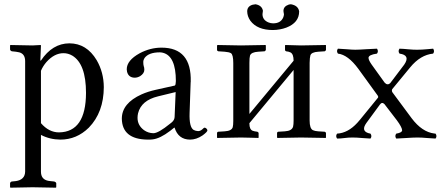

<svg xmlns="http://www.w3.org/2000/svg" viewBox="-20 -641 2061 895"><path d="M170.9 -311V-66.9Q208 -23.9 254.9 -23.9Q380.4 -25.4 380.9 -208Q380.9 -343.3 316.9 -381.8Q297.4 -393.1 275.9 -393.1Q233.4 -393.1 196.3 -351.6Q180.2 -333 170.9 -311ZM170.9 -429.2 168 -358.9H170.9Q224.1 -438.5 303.2 -439Q383.8 -439 430.7 -360.4Q463.4 -304.2 463.9 -234.9Q463.4 -117.2 394 -45.9Q337.4 9.8 261.2 9.8Q211.9 9.3 170.9 -12.2V159.2Q170.9 194.8 204.1 201.7Q209.5 202.6 213.9 203.1L232.9 205.1Q240.7 207.5 242.2 212.9V231.9L240.2 233.9Q239.3 233.9 131.8 231.9L28.8 233.9L26.9 231.9V212.9Q28.8 206.1 35.2 205.1L54.2 203.1Q96.2 196.8 97.2 159.2V-356Q97.2 -389.6 69.8 -397Q62.5 -398.9 54.2 -399.9L35.2 -401.9Q28.3 -404.3 26.9 -410.2V-429.2L28.8 -431.2Q29.8 -431.2 131.8 -429.2L168.9 -431.2Z M798.8 -211.9 716.8 -191.9Q638.2 -172.9 623.5 -112.8Q621.1 -102.1 621.1 -91.8Q621.1 -56.6 651.4 -34.2Q670.9 -20.5 694.8 -20Q718.3 -20 772.9 -64.5Q778.3 -68.8 780.8 -70.8Q793 -81.1 793.9 -95.2ZM793.9 -45.9H792L772.9 -30.8Q726.1 4.9 691.4 8.8Q680.2 10.3 667 9.8Q549.3 7.8 547.9 -87.9Q547.9 -159.7 640.1 -201.2Q669.9 -214.4 705.1 -222.2L794.9 -242.2Q799.3 -244.6 799.8 -263.2Q799.8 -379.4 739.7 -395Q731.9 -397 725.1 -397Q673.3 -397 653.8 -370.6Q647.9 -361.3 647.9 -352.1Q647.9 -339.4 649.9 -333Q652.8 -326.2 652.8 -315.9Q652.8 -298.8 633.3 -286.1Q621.6 -279.3 608.9 -278.8Q579.6 -278.8 572.3 -306.2Q570.8 -312.5 570.8 -317.9Q570.8 -359.4 630.9 -392.6Q680.2 -418.9 732.9 -418.9Q873.5 -418.9 869.1 -259.3Q869.1 -257.3 868.7 -256.8L863.8 -115.2Q861.3 -47.9 882.8 -35.2Q892.1 -30.3 903.8 -29.8Q916 -29.8 928.2 -43Q931.6 -45.4 932.6 -45.9Q940.4 -45.9 945.8 -37.1Q946.8 -34.7 946.8 -33.2Q946.8 -26.4 924.3 -9.8Q895.5 9.8 865.7 9.8Q811 9.3 793.9 -45.9Z M1374.5 -587.9Q1374.5 -535.2 1314.5 -512.2Q1285.6 -501.5 1252.4 -501Q1179.2 -501 1147 -544.4Q1132.8 -564.5 1132.3 -587.9Q1132.3 -611.8 1158.2 -619.1Q1165 -620.6 1171.4 -621.1Q1201.2 -615.7 1205.6 -590.8Q1205.1 -585.4 1204.6 -583Q1203.6 -579.1 1203.6 -575.2Q1203.6 -547.4 1232.4 -536.1Q1242.2 -532.2 1253.4 -532.2Q1287.6 -532.2 1299.8 -558.6Q1303.2 -566.4 1303.7 -574.2Q1303.2 -580.6 1302.2 -583Q1301.3 -585.9 1301.3 -589.8Q1301.3 -610.8 1324.7 -619.1Q1331.1 -621.1 1336.4 -621.1Q1370.1 -615.2 1374.5 -587.9ZM1103.5 -429.2 1217.3 -431.2 1219.2 -429.2V-408.2Q1217.3 -403.3 1213.4 -401.9L1183.6 -399.9Q1151.4 -397.9 1145.5 -382.3Q1142.6 -372.1 1142.6 -348.1V-109.9L1348.6 -357.9Q1348.6 -388.7 1334.5 -396.5Q1325.7 -400.9 1313.5 -401.9Q1309.1 -404.3 1308.6 -407.2V-429.2L1310.5 -431.2Q1311.5 -431.2 1383.3 -429.2L1498.5 -431.2L1499.5 -429.2V-408.2Q1497.6 -403.3 1493.7 -401.9L1463.4 -399.9Q1431.6 -397.9 1426.8 -382.8Q1423.8 -372.6 1423.3 -348.1V-79.1Q1423.3 -42 1438.5 -34.2Q1447.8 -29.8 1463.4 -28.8L1493.7 -26.9Q1499 -24.9 1499.5 -21V0L1498.5 2Q1418 0 1383.3 0Q1351.6 0 1273.4 2L1271.5 0V-22Q1272.9 -25.9 1276.4 -26.9L1307.6 -28.8Q1340.8 -30.8 1346.2 -50.8Q1348.6 -60.5 1348.6 -79.1V-314.9L1142.6 -66.9V-64.9Q1142.6 -38.1 1157.2 -31.7Q1166 -28.3 1179.7 -26.9Q1185.1 -24.4 1185.5 -21V0L1184.6 2Q1169.4 1.5 1149.4 1Q1123 0 1103.5 0Q1070.8 0 992.7 2L991.7 0V-22Q993.2 -25.9 996.6 -26.9L1027.3 -28.8Q1060.1 -30.8 1064.9 -48.3Q1067.4 -57.6 1067.4 -77.1V-347.2Q1067.4 -385.7 1056.6 -393.1Q1047.4 -398.4 1027.3 -399.9L997.6 -401.9Q992.2 -403.8 991.7 -407.2V-429.2L994.6 -431.2Q995.6 -431.2 1103.5 -429.2Z M1711.9 -340.8 1772.9 -255.9Q1786.1 -241.2 1799.3 -253.9L1864.3 -339.8Q1894.5 -383.8 1842.3 -391.1Q1834 -402.8 1842.3 -414.1Q1859.9 -413.6 1884.8 -411.1Q1910.2 -408.7 1926.3 -409.2Q1945.3 -409.2 1971.2 -411.6Q1989.3 -413.6 1999 -414.1Q2007.3 -402.3 1999 -391.1Q1939.9 -385.3 1892.1 -327.1L1808.1 -225.1Q1805.2 -217.3 1809.1 -210.9L1898.9 -89.8Q1947.3 -25.4 2004.9 -18.6Q2007.8 -18.1 2010.3 -18.1Q2018.6 -6.3 2010.3 4.9Q1993.2 4.4 1971.7 2.4Q1946.8 0 1926.3 0Q1906.2 0 1872.1 2.4Q1843.3 4.4 1827.1 4.9Q1818.8 -6.8 1827.1 -18.1Q1854.5 -22.5 1854.5 -34.2Q1853.5 -48.3 1830.1 -80.1L1772 -155.8Q1760.7 -167 1751 -153.8L1688 -67.9Q1662.1 -31.7 1696.8 -20.5Q1702.1 -19 1707 -18.1Q1715.3 -6.3 1707 4.9Q1689.9 4.4 1668.5 2.4Q1643.6 0 1623 0Q1604 0 1585.9 2.4Q1567.4 4.9 1551.3 4.9Q1543 -6.8 1551.3 -18.1Q1602.1 -21 1645.5 -68.4Q1652.3 -75.7 1658.2 -83L1742.2 -186Q1745.1 -190.9 1737.3 -200.2L1649.9 -320.8Q1602.1 -385.7 1555.2 -391.1Q1546.9 -402.8 1555.2 -414.1Q1573.2 -413.6 1597.2 -411.4Q1621.1 -409.2 1636.2 -409.2Q1652.3 -409.2 1688 -411.6Q1720.7 -413.6 1737.3 -414.1Q1745.6 -402.3 1737.3 -391.1Q1697.8 -385.7 1697.8 -371.1Q1698.2 -360.4 1711.9 -340.8Z"/></svg>

Font: Linux Libertine Display O
Style: Regular
Weight: 400
Designer: Philipp H. Poll
Foundry: Philipp H. Poll
Version: Version 5.0.9